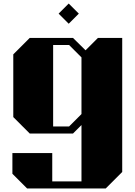

<svg xmlns="http://www.w3.org/2000/svg" viewBox="-20 -814 760 1084"><path d="M670 -600V157L577 250H133L50 167V50H275V210H440V-108L392 -60H148L55 -153V-507L148 -600H392L463 -530L533 -600ZM440 -170V-490L370 -560H280V-100H370ZM368 -680 425 -737 368 -794 311 -737Z"/></svg>

Font: Kumar One
Style: Regular
Weight: 400
Designer: Parimal Parmar
Foundry: Indian Type Foundry
Version: Version 1.000;PS 1.000;hotconv 1.0.88;makeotf.lib2.5.647800